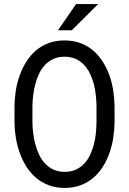

<svg xmlns="http://www.w3.org/2000/svg" viewBox="-20 -921 640 951"><path d="M547.4 -314.5V-395.5Q546.9 -433.6 540.8 -472.7Q534.7 -511.7 522 -547.9Q508.8 -584 489 -615.5Q469.2 -647 441.9 -670.4Q414.6 -693.8 378.9 -707.3Q343.3 -720.7 299.3 -720.7Q255.4 -720.7 220 -707.3Q184.6 -693.8 157.2 -670.4Q129.9 -646.5 110.1 -615Q90.3 -583.5 77.6 -547.4Q64.5 -511.2 58.3 -472.4Q52.2 -433.6 51.8 -395.5V-314.5Q52.2 -276.4 58.6 -237.8Q64.9 -199.2 78.1 -163.1Q90.8 -127 110.8 -95.5Q130.9 -64 158.2 -40.5Q185.5 -17.1 220.9 -3.7Q256.3 9.8 300.3 9.8Q344.2 9.8 379.6 -3.7Q415 -17.1 442.4 -40.5Q469.7 -64 489.5 -95.2Q509.3 -126.5 522 -162.6Q534.7 -198.7 540.8 -237.5Q546.9 -276.4 547.4 -314.5ZM458 -396.5V-314.5Q457.5 -289.1 454.8 -261.2Q452.1 -233.4 445.3 -206.5Q438 -179.2 426.5 -154.5Q415 -129.9 397.9 -111.3Q380.4 -92.3 356.2 -81.1Q332 -69.8 300.3 -69.8Q268.6 -69.8 244.6 -81.1Q220.7 -92.3 203.1 -111.3Q185.5 -129.9 173.8 -154.8Q162.1 -179.7 154.8 -207Q147.5 -233.9 144.3 -261.7Q141.1 -289.6 140.6 -314.5V-396.5Q141.1 -421.4 144.3 -449Q147.5 -476.6 154.8 -503.9Q161.6 -530.8 173.3 -555.4Q185.1 -580.1 202.6 -599.1Q220.2 -617.7 244.1 -628.9Q268.1 -640.1 299.3 -640.1Q331.1 -640.1 355 -629.2Q378.9 -618.2 396.5 -599.6Q414.1 -580.6 425.8 -555.9Q437.5 -531.2 444.8 -504.4Q451.7 -477.1 454.6 -449.5Q457.5 -421.9 458 -396.5ZM356.9 -900.9 267.1 -771H335.4L466.3 -900.9Z"/></svg>

Font: RobotoMono Nerd Font
Style: Regular
Weight: 400
Monospace: yes
Designer: Google
Version: Version 3.000;Nerd Fonts 3.2.1